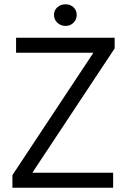

<svg xmlns="http://www.w3.org/2000/svg" viewBox="-20 -876 598 896"><path d="M38 -59 416 -630H55V-700H515V-650L131 -70H508V0H38ZM286 -755Q263 -755 247.5 -770Q232 -785 232 -806Q232 -828 247.5 -842Q263 -856 286 -856Q308 -856 323 -842Q338 -828 338 -806Q338 -785 323 -770Q308 -755 286 -755Z"/></svg>

Font: Tilda Sans
Style: Regular
Weight: 400
Designer: ParaType Ltd
Foundry: ParaType Ltd
Version: Version 1.009